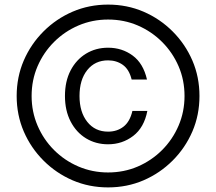

<svg xmlns="http://www.w3.org/2000/svg" viewBox="-20 -705 940 835"><path d="M450 110Q367.5 110 295.8 79.2Q224.2 48.3 169.2 -6.7Q114.2 -61.7 83.3 -133.3Q52.5 -205 52.5 -287.5Q52.5 -370 83.3 -441.7Q114.2 -513.3 169.2 -568.3Q224.2 -623.3 295.8 -654.2Q367.5 -685 450 -685Q532.5 -685 604.2 -654.2Q675.8 -623.3 730.8 -568.3Q785.8 -513.3 816.7 -441.7Q847.5 -370 847.5 -287.5Q847.5 -205 816.7 -133.3Q785.8 -61.7 730.8 -6.7Q675.8 48.3 604.2 79.2Q532.5 110 450 110ZM450 45Q519.2 45 579.2 19.2Q639.2 -6.7 685 -52.5Q730.8 -98.3 756.7 -158.8Q782.5 -219.2 782.5 -287.5Q782.5 -356.7 756.7 -416.7Q730.8 -476.7 685 -522.5Q639.2 -568.3 579.2 -594.2Q519.2 -620 450 -620Q381.7 -620 321.2 -594.2Q260.8 -568.3 215 -522.5Q169.2 -476.7 143.3 -416.7Q117.5 -356.7 117.5 -287.5Q117.5 -219.2 143.3 -158.8Q169.2 -98.3 215 -52.5Q260.8 -6.7 321.2 19.2Q381.7 45 450 45ZM450 -77.5Q396.7 -77.5 354.2 -103.3Q311.7 -129.2 287.1 -176.7Q262.5 -224.2 262.5 -287.5Q262.5 -351.7 287.1 -398.8Q311.7 -445.8 354.2 -471.7Q396.7 -497.5 450 -497.5Q510.8 -497.5 557.1 -463.3Q603.3 -429.2 619.2 -359.2H552.5Q541.7 -403.3 514.2 -422.9Q486.7 -442.5 450 -442.5Q393.3 -442.5 359.6 -400.4Q325.8 -358.3 325.8 -287.5Q325.8 -217.5 359.6 -175Q393.3 -132.5 450 -132.5Q489.2 -132.5 517.1 -154.2Q545 -175.8 555.8 -222.5H620.8Q606.7 -150 559.2 -113.8Q511.7 -77.5 450 -77.5Z"/></svg>

Font: Funnel Display Light
Style: Regular
Weight: 300
Designer: NORD ID, Kristian Moeller
Foundry: Dicotype
Version: Version 1.000